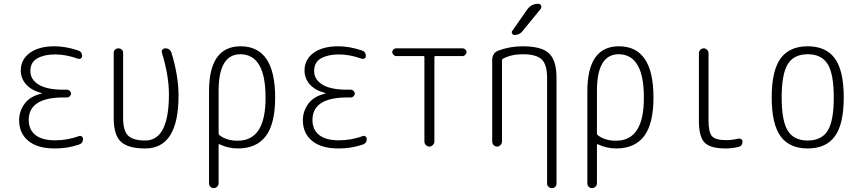

<svg xmlns="http://www.w3.org/2000/svg" viewBox="-20 -775 4540 1015"><path d="M200.2 -280.3Q201.2 -280.3 201.2 -281.2Q201.2 -283.2 199.2 -283.2Q144.5 -297.9 117.2 -329.6Q89.8 -361.3 89.8 -402.3Q89.8 -460 137.2 -495.1Q184.6 -530.3 268.6 -530.3Q326.2 -530.3 391.6 -508.8Q414.1 -502 414.1 -478.5Q414.1 -470.7 407.2 -466.3Q400.4 -461.9 391.6 -464.8Q328.1 -487.3 271.5 -487.3Q214.8 -487.3 177.7 -466.8Q140.6 -446.3 140.6 -399.4Q140.6 -354.5 184.6 -327.6Q228.5 -300.8 315.4 -300.8H335Q342.8 -300.8 349.1 -294.4Q355.5 -288.1 355.5 -280.3Q355.5 -272.5 349.1 -266.1Q342.8 -259.8 335 -259.8H315.4Q132.8 -259.8 131.8 -141.6Q131.8 -88.9 167.5 -61Q203.1 -33.2 271.5 -33.2Q335.9 -33.2 398.4 -55.7Q405.3 -58.6 412.1 -53.7Q418.9 -48.8 418.9 -41Q418.9 -17.6 397.5 -10.7Q334 10.7 268.6 9.8Q178.7 9.8 129.9 -30.3Q81.1 -70.3 81.1 -139.6Q81.1 -187.5 110.4 -227.1Q139.6 -266.6 200.2 -280.3Z M748 9.8Q657.2 9.8 619.1 -25.9Q581.1 -61.5 581.1 -150.4V-495.1Q581.1 -505.9 588.4 -512.7Q595.7 -519.5 606 -519.5Q616.2 -519.5 623.5 -512.7Q630.9 -505.9 630.9 -495.1V-150.4Q630.9 -84 657.2 -58.1Q683.6 -32.2 748 -32.2Q873 -32.2 873 -276.4Q873 -376 835.9 -496.1Q833 -504.9 838.4 -512.2Q843.8 -519.5 853.5 -519.5Q878.9 -519.5 886.7 -495.1Q923.8 -374 923.8 -269.5Q923.8 9.8 748 9.8Z M1135.7 -294.9V-69.3Q1135.7 -65.4 1139.6 -60.5Q1179.7 -30.3 1237.3 -31.2Q1384.8 -31.2 1383.8 -259.8Q1383.8 -487.3 1251 -488.3Q1135.7 -488.3 1135.7 -294.9ZM1085 194.3V-292Q1085 -530.3 1252 -530.3Q1434.6 -530.3 1434.6 -259.8Q1434.6 -121.1 1385.3 -55.7Q1335.9 9.8 1237.3 9.8Q1186.5 9.8 1139.6 -12.7Q1135.7 -14.6 1135.7 -9.8V194.3Q1135.7 204.1 1127.9 211.9Q1120.1 219.7 1109.9 219.7Q1099.6 219.7 1092.3 212.4Q1085 205.1 1085 194.3Z M1700.2 -280.3Q1701.2 -280.3 1701.2 -281.2Q1701.2 -283.2 1699.2 -283.2Q1644.5 -297.9 1617.2 -329.6Q1589.8 -361.3 1589.8 -402.3Q1589.8 -460 1637.2 -495.1Q1684.6 -530.3 1768.6 -530.3Q1826.2 -530.3 1891.6 -508.8Q1914.1 -502 1914.1 -478.5Q1914.1 -470.7 1907.2 -466.3Q1900.4 -461.9 1891.6 -464.8Q1828.1 -487.3 1771.5 -487.3Q1714.8 -487.3 1677.7 -466.8Q1640.6 -446.3 1640.6 -399.4Q1640.6 -354.5 1684.6 -327.6Q1728.5 -300.8 1815.4 -300.8H1835Q1842.8 -300.8 1849.1 -294.4Q1855.5 -288.1 1855.5 -280.3Q1855.5 -272.5 1849.1 -266.1Q1842.8 -259.8 1835 -259.8H1815.4Q1632.8 -259.8 1631.8 -141.6Q1631.8 -88.9 1667.5 -61Q1703.1 -33.2 1771.5 -33.2Q1835.9 -33.2 1898.4 -55.7Q1905.3 -58.6 1912.1 -53.7Q1918.9 -48.8 1918.9 -41Q1918.9 -17.6 1897.5 -10.7Q1834 10.7 1768.6 9.8Q1678.7 9.8 1629.9 -30.3Q1581.1 -70.3 1581.1 -139.6Q1581.1 -187.5 1610.4 -227.1Q1639.6 -266.6 1700.2 -280.3Z M2074.2 -478.5Q2066.4 -478.5 2060.1 -485.4Q2053.7 -492.2 2053.7 -500Q2053.7 -507.8 2060.1 -513.7Q2066.4 -519.5 2074.2 -519.5H2425.8Q2433.6 -519.5 2439.9 -513.7Q2446.3 -507.8 2446.3 -500Q2446.3 -492.2 2439.9 -485.4Q2433.6 -478.5 2425.8 -478.5H2280.3Q2276.4 -478.5 2276.4 -473.6V-26.4Q2276.4 -16.6 2268.1 -8.3Q2259.8 0 2250 0Q2240.2 0 2231.9 -7.8Q2223.6 -15.6 2223.6 -26.4V-473.6Q2223.6 -478.5 2219.7 -478.5Z M2582 -26.4V-458Q2582 -495.1 2615.2 -507.8Q2675.8 -530.3 2742.2 -530.3Q2842.8 -530.3 2882.3 -493.2Q2921.9 -456.1 2921.9 -365.2V195.3Q2921.9 206.1 2915 212.9Q2908.2 219.7 2898.4 219.7Q2887.7 219.7 2879.9 212.4Q2872.1 205.1 2872.1 195.3V-365.2Q2872.1 -433.6 2843.8 -460.9Q2815.4 -488.3 2742.2 -488.3Q2682.6 -488.3 2637.7 -463.9Q2633.8 -460.9 2633.8 -456.1V-26.4Q2633.8 -16.6 2626 -8.3Q2618.2 0 2607.9 0Q2597.7 0 2589.8 -7.8Q2582 -15.6 2582 -26.4ZM2824.2 -754.9H2826.2Q2835.9 -754.9 2840.3 -745.6Q2844.7 -736.3 2837.9 -727.5L2742.2 -610.4Q2727.5 -590.8 2700.2 -589.8Q2692.4 -589.8 2687.5 -597.7Q2682.6 -605.5 2688.5 -612.3L2767.6 -725.6Q2789.1 -754.9 2824.2 -754.9Z M3135.7 -294.9V-69.3Q3135.7 -65.4 3139.6 -60.5Q3179.7 -30.3 3237.3 -31.2Q3384.8 -31.2 3383.8 -259.8Q3383.8 -487.3 3251 -488.3Q3135.7 -488.3 3135.7 -294.9ZM3085 194.3V-292Q3085 -530.3 3252 -530.3Q3434.6 -530.3 3434.6 -259.8Q3434.6 -121.1 3385.3 -55.7Q3335.9 9.8 3237.3 9.8Q3186.5 9.8 3139.6 -12.7Q3135.7 -14.6 3135.7 -9.8V194.3Q3135.7 204.1 3127.9 211.9Q3120.1 219.7 3109.9 219.7Q3099.6 219.7 3092.3 212.4Q3085 205.1 3085 194.3Z M3815.4 9.8Q3735.4 9.8 3705.1 -21Q3674.8 -51.8 3674.8 -134.8V-494.1Q3674.8 -504.9 3682.6 -512.2Q3690.4 -519.5 3700.2 -519.5Q3710 -519.5 3717.8 -511.7Q3725.6 -503.9 3725.6 -494.1V-139.6Q3725.6 -75.2 3744.1 -54.7Q3762.7 -34.2 3820.3 -34.2Q3849.6 -34.2 3882.8 -42Q3890.6 -43.9 3897.9 -39.6Q3905.3 -35.2 3905.3 -27.3Q3905.3 -2.9 3882.8 2Q3848.6 9.8 3815.4 9.8Z M4355.5 -436Q4323.2 -488.3 4250 -488.3Q4176.8 -488.3 4144.5 -436Q4112.3 -383.8 4112.3 -259.8Q4112.3 -135.7 4144.5 -84Q4176.8 -32.2 4250 -32.2Q4323.2 -32.2 4355.5 -84Q4387.7 -135.7 4387.7 -259.8Q4387.7 -383.8 4355.5 -436ZM4393.6 -54.7Q4346.7 9.8 4250 9.8Q4153.3 9.8 4106.4 -54.7Q4059.6 -119.1 4059.6 -260.3Q4059.6 -401.4 4106.4 -465.8Q4153.3 -530.3 4250 -530.3Q4346.7 -530.3 4393.6 -465.8Q4440.4 -401.4 4440.4 -260.3Q4440.4 -119.1 4393.6 -54.7Z"/></svg>

Font: Rounded-L Mgen+ 1mn light
Style: Regular
Weight: 200
Designer: [Source Han Sans]
Ryoko NISHIZUKA  (kana & ideographs); Paul D. Hunt (Latin, Greek & Cyrillic); Wenlong ZHANG  (bopomofo
Version: Version 1.059.20150602